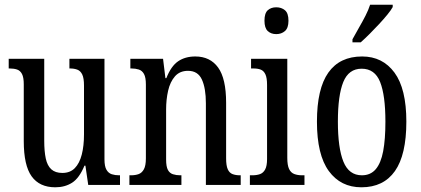

<svg xmlns="http://www.w3.org/2000/svg" viewBox="-20 -786 1789 816"><path d="M215 10Q148 10 114.5 -36.5Q81 -83 81 -186V-428Q81 -457 73.5 -471.5Q66 -486 52.5 -490.5Q39 -495 21 -495H17V-536H168V-188Q168 -143 174.5 -112.5Q181 -82 198 -66.5Q215 -51 245 -51Q278 -51 298 -71.5Q318 -92 327.5 -129Q337 -166 337 -215V-422Q337 -454 329.5 -469.5Q322 -485 308.5 -490Q295 -495 278 -495H275V-536H424V-109Q424 -79 432.5 -64.5Q441 -50 455 -45.5Q469 -41 486 -41H490V0H355L343 -82H339Q317 -29 286.5 -9.5Q256 10 215 10Z M530 0V-41H537Q555 -41 569 -46Q583 -51 591.5 -66.5Q600 -82 600 -113V-427Q600 -457 592 -471.5Q584 -486 570 -490.5Q556 -495 539 -495H534V-536H673L683 -454H687Q707 -505 737 -525.5Q767 -546 810 -546Q873 -546 907 -499Q941 -452 941 -349V-113Q941 -82 948 -66.5Q955 -51 968.5 -46Q982 -41 999 -41H1003V0H855V-347Q855 -411 838 -448Q821 -485 779 -485Q744 -485 723.5 -461.5Q703 -438 694.5 -400.5Q686 -363 686 -321V-108Q686 -78 693.5 -64Q701 -50 715 -45.5Q729 -41 746 -41H751V0Z M1042 0V-41H1052Q1071 -41 1085 -46Q1099 -51 1107 -66Q1115 -81 1115 -110V-425Q1115 -455 1108 -470Q1101 -485 1088.5 -490Q1076 -495 1057 -495H1047V-536H1201V-115Q1201 -84 1208.5 -68Q1216 -52 1230.5 -46.5Q1245 -41 1264 -41H1274V0ZM1154 -641Q1132 -641 1118 -654Q1104 -667 1104 -698Q1104 -730 1118 -742.5Q1132 -755 1154 -755Q1176 -755 1191 -742.5Q1206 -730 1206 -698Q1206 -667 1191 -654Q1176 -641 1154 -641Z M1516 10Q1428 10 1377.5 -59Q1327 -128 1327 -269Q1327 -409 1375.5 -477.5Q1424 -546 1519 -546Q1606 -546 1656.5 -477.5Q1707 -409 1707 -269Q1707 -128 1658.5 -59Q1610 10 1516 10ZM1518 -41Q1555 -41 1577 -67Q1599 -93 1608.5 -143.5Q1618 -194 1618 -269Q1618 -381 1595.5 -437.5Q1573 -494 1517 -494Q1462 -494 1439 -437.5Q1416 -381 1416 -269Q1416 -157 1439.5 -99Q1463 -41 1518 -41ZM1478 -619Q1492 -645 1506.5 -670Q1521 -695 1533.5 -719.5Q1546 -744 1553 -766H1649V-756Q1642 -743 1626.5 -724Q1611 -705 1591.5 -684Q1572 -663 1551.5 -642.5Q1531 -622 1513 -606H1478Z"/></svg>

Font: Noto Serif Khmer ExtraCondensed
Style: Regular
Weight: 400
Width: 2
Designer: Danh Hong and the Monotype Design Team
Foundry: Monotype Imaging Inc.
Version: Version 2.004